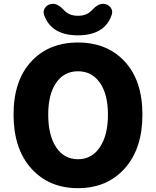

<svg xmlns="http://www.w3.org/2000/svg" viewBox="-20 -983 825 1017"><path d="M51.8 -376Q51.8 -555.7 145 -656.7Q238.3 -757.8 393.1 -757.8Q547.9 -757.8 641.1 -656.7Q734.4 -555.7 734.4 -376Q734.4 -195.3 640.6 -90.8Q546.9 13.7 393.1 13.7Q239.3 13.7 145.5 -90.8Q51.8 -195.3 51.8 -376ZM551.8 -376Q551.8 -483.4 509.3 -544.4Q466.8 -605.5 393.1 -605.5Q319.3 -605.5 277.3 -544.4Q235.4 -483.4 235.4 -376Q235.4 -266.6 277.3 -203.1Q319.3 -139.6 393.1 -139.6Q466.8 -139.6 509.3 -203.6Q551.8 -267.6 551.8 -376ZM392.6 -795.9Q250 -795.9 212.9 -906.2Q210.9 -913.1 210.9 -918.9Q210.9 -930.7 218.8 -941.4Q230.5 -959 252 -961.9Q255.9 -962.9 259.8 -962.9Q289.1 -962.9 321.3 -926.8Q347.7 -899.4 393.1 -899.4Q438.5 -899.4 464.8 -926.8Q497.1 -962.9 526.4 -962.9Q530.3 -962.9 534.2 -961.9Q554.7 -959 566.4 -942.4Q574.2 -930.7 574.2 -918.9Q574.2 -913.1 572.3 -906.2Q536.1 -795.9 392.6 -795.9Z"/></svg>

Font: Gen Jyuu GothicX Heavy
Style: Bold
Weight: 900
Designer: [Source Han Sans]
Ryoko NISHIZUKA  (kana & ideographs); Paul D. Hunt (Latin, Greek & Cyrillic); Wenlong ZHANG  (bopomofo
Version: Version 1.002.20150607